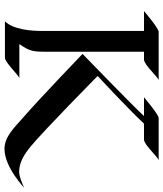

<svg xmlns="http://www.w3.org/2000/svg" viewBox="46 -790 745 878"><g transform="rotate(90 419.0 -350.5)"><path d="M838 -88C838 -88 791 -65 765 -65C720 -65 682 -91 649 -118C573 -181 327 -424 327 -424C327 -424 476 -562 545 -636H618C642 -636 695 -699 713 -703H519C504 -703 438 -647 424 -636H510C474 -595 226 -355 226 -355C226 -355 421 -167 523 -78C562 -44 605 2 660 2C744 2 838 -88 838 -88ZM125 -703C110 -703 44 -648 30 -636H121V-170C121 -120 115 -39 77 0H243C266 0 324 -65 338 -66C170 -66 199 -66 181 -66C214 -113 216 -129 216 -189V-636H252C276 -636 333 -702 347 -703Z"/></g></svg>

Font: Fondamento
Style: Regular
Weight: 400
Designer: Astigmatic (AOETI)
Foundry: Astigmatic (AOETI)
Version: Version 1.001